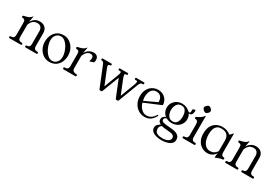

<svg xmlns="http://www.w3.org/2000/svg" viewBox="59 -1674 4197 2915"><g transform="rotate(30 2157.0 -217.0)"><path d="M28 0Q13 0 13 -13V-20Q13 -33 26 -33H28Q60 -33 76 -47Q92 -61 92 -96V-297Q92 -322 89 -336.5Q86 -351 75 -358.5Q64 -366 40 -368Q29 -369 29 -380V-390Q29 -399 42 -401Q71 -406 108.5 -418.5Q146 -431 168 -461Q172 -466 175 -466H176Q178 -466 178 -465L158 -360Q166 -379 185 -400Q204 -421 233 -436Q262 -451 300 -451Q324 -451 347.5 -444.5Q371 -438 390 -422.5Q409 -407 420.5 -382Q432 -357 432 -319V-96Q432 -61 448.5 -47Q465 -33 497 -33H499Q512 -33 512 -20V-13Q512 0 499 0H308Q295 0 295 -13V-20Q295 -33 308 -33H311Q335 -33 350.5 -47Q366 -61 366 -96V-319Q366 -356 346 -383.5Q326 -411 278 -411Q249 -411 225.5 -399Q202 -387 185.5 -364.5Q169 -342 158 -312V-97Q158 -62 174 -47.5Q190 -33 222 -33H225Q238 -33 238 -20V-13Q238 0 223 0Z M726 11Q668 11 620.5 -20.5Q573 -52 545 -105.5Q517 -159 517 -224Q517 -286 540 -337.5Q563 -389 608.5 -420Q654 -451 721 -451Q764 -451 802 -433Q840 -415 868.5 -382.5Q897 -350 913.5 -307.5Q930 -265 930 -216Q930 -154 907 -102.5Q884 -51 838.5 -20Q793 11 726 11ZM758 -25Q789 -25 814 -41.5Q839 -58 853.5 -87.5Q868 -117 868 -156Q868 -192 855 -236.5Q842 -281 818.5 -321.5Q795 -362 762 -388.5Q729 -415 689 -415Q643 -415 611 -379Q579 -343 579 -284Q579 -248 592 -203.5Q605 -159 628.5 -118.5Q652 -78 685 -51.5Q718 -25 758 -25Z M975 0Q960 0 960 -13V-20Q960 -33 973 -33H975Q1007 -33 1023 -47Q1039 -61 1039 -96V-297Q1039 -322 1036 -336.5Q1033 -351 1022 -358.5Q1011 -366 987 -368Q976 -369 976 -380V-390Q976 -399 989 -401Q1018 -406 1055.5 -418.5Q1093 -431 1115 -461Q1119 -466 1122 -466H1123Q1125 -466 1125 -465L1105 -360Q1113 -379 1132 -400Q1151 -421 1180 -436Q1209 -451 1247 -451Q1281 -451 1305.5 -431Q1330 -411 1330 -366Q1330 -342 1327 -333.5Q1324 -325 1316 -322L1269 -305Q1267 -304 1265 -303.5Q1263 -303 1261 -303Q1253 -303 1253 -311Q1253 -313 1253.5 -315Q1254 -317 1255 -319Q1260 -332 1261.5 -343Q1263 -354 1263 -363Q1263 -387 1249.5 -399Q1236 -411 1210 -411Q1188 -411 1168 -399Q1148 -387 1132 -364.5Q1116 -342 1105 -312V-97Q1105 -62 1126 -47.5Q1147 -33 1179 -33H1182Q1195 -33 1195 -20V-13Q1195 0 1180 0Z M1612 0Q1602 0 1598 -10L1460 -352Q1447 -386 1436.5 -396.5Q1426 -407 1409 -407H1407Q1394 -407 1394 -420V-427Q1394 -440 1407 -440H1558Q1571 -440 1571 -427V-420Q1571 -407 1558 -407H1556Q1526 -407 1526 -382Q1526 -370 1531.5 -356.5Q1537 -343 1544 -324L1640 -87L1730 -324Q1738 -345 1743 -361.5Q1748 -378 1748 -389Q1748 -407 1728 -407H1710Q1697 -407 1697 -420V-427Q1697 -440 1710 -440H1845Q1857 -440 1857 -431V-417Q1857 -407 1845 -407H1830Q1812 -407 1812 -389Q1812 -377 1817.5 -360Q1823 -343 1830 -324L1926 -87L2016 -324Q2024 -345 2029 -361.5Q2034 -378 2034 -389Q2034 -407 2014 -407H1997Q1983 -407 1983 -420V-427Q1983 -440 1997 -440H2130Q2143 -440 2143 -427V-420Q2143 -407 2130 -407H2116Q2103 -407 2090.5 -396Q2078 -385 2066 -353L1935 -10Q1931 0 1922 0H1898Q1888 0 1884 -10L1763 -309L1649 -10Q1645 0 1636 0Z M2569 -104Q2545 -55 2503.5 -22Q2462 11 2396 11Q2333 11 2284.5 -21.5Q2236 -54 2208 -107.5Q2180 -161 2180 -224Q2180 -285 2197.5 -328.5Q2215 -372 2244 -399Q2273 -426 2307.5 -438.5Q2342 -451 2375 -451Q2420 -451 2453.5 -435.5Q2487 -420 2508.5 -395.5Q2530 -371 2540.5 -343Q2551 -315 2551 -290Q2551 -288 2550.5 -285.5Q2550 -283 2548 -281.5Q2546 -280 2543 -279L2221 -144L2210 -167L2495 -301L2469 -263Q2476 -295 2469 -330Q2462 -365 2437.5 -389.5Q2413 -414 2365 -414Q2323 -414 2296.5 -390Q2270 -366 2258.5 -328.5Q2247 -291 2248.5 -250.5Q2250 -210 2262 -177L2260 -172Q2269 -133 2290 -99Q2311 -65 2342 -44Q2373 -23 2412 -23Q2455 -23 2490.5 -45Q2526 -67 2554 -115Q2557 -120 2561 -118L2568 -114Q2573 -111 2569 -104Z M2801 -421Q2760 -421 2737 -399Q2714 -377 2704 -345Q2694 -313 2694 -282Q2694 -252 2704 -220Q2714 -188 2737 -166Q2760 -144 2801 -144Q2842 -144 2863 -166Q2884 -188 2892 -220Q2900 -252 2900 -282Q2900 -313 2892 -345Q2884 -377 2863 -399Q2842 -421 2801 -421ZM2715 -9Q2686 1 2673 20Q2660 39 2660 63Q2660 90 2671 111Q2682 132 2711.5 144Q2741 156 2796 156Q2854 156 2890 135Q2926 114 2926 78Q2926 51 2908.5 37.5Q2891 24 2860.5 19Q2830 14 2790 12Q2751 10 2713 2Q2675 -6 2649.5 -25.5Q2624 -45 2624 -81Q2624 -114 2650 -134Q2676 -154 2704 -162L2723 -144Q2717 -146 2702 -140Q2687 -134 2674.5 -123Q2662 -112 2662 -99Q2662 -80 2675 -69.5Q2688 -59 2717.5 -53Q2747 -47 2796 -45Q2835 -42 2870 -37Q2905 -32 2932.5 -20Q2960 -8 2976 14Q2992 36 2992 72Q2992 114 2962.5 139.5Q2933 165 2888 177Q2843 189 2795 189Q2742 189 2698.5 176.5Q2655 164 2629.5 139.5Q2604 115 2604 78Q2604 44 2626.5 21Q2649 -2 2683 -18ZM2800 -114Q2751 -114 2710 -135Q2669 -156 2644.5 -194Q2620 -232 2620 -282Q2620 -329 2642.5 -367Q2665 -405 2705.5 -428Q2746 -451 2800 -451Q2835 -451 2866.5 -439Q2898 -427 2921 -406Q2929 -399 2936 -394Q2943 -389 2953 -389Q2963 -389 2967.5 -396.5Q2972 -404 2972 -419V-442Q2972 -449 2975 -454.5Q2978 -460 2986 -461L3009 -466Q3013 -467 3016 -467Q3021 -467 3021 -454Q3021 -411 3004 -387.5Q2987 -364 2953 -373Q2970 -347 2975 -326Q2980 -305 2980 -282Q2980 -236 2957.5 -197.5Q2935 -159 2894.5 -136.5Q2854 -114 2800 -114Z M3266 -33Q3279 -33 3279 -20V-13Q3279 0 3264 0H3069Q3054 0 3054 -13V-20Q3054 -33 3067 -33H3069Q3101 -33 3117 -47Q3133 -61 3133 -96V-269Q3133 -294 3130 -311Q3127 -328 3116 -338.5Q3105 -349 3081 -351Q3070 -352 3070 -363V-373Q3070 -378 3074 -380Q3078 -382 3083 -384Q3112 -397 3139.5 -414Q3167 -431 3189 -462Q3193 -467 3196 -467H3197Q3199 -467 3199 -466V-97Q3199 -62 3215 -47.5Q3231 -33 3263 -33ZM3167 -623Q3187 -623 3206 -603Q3226 -584 3226 -565Q3226 -546 3206 -527Q3187 -507 3167 -507Q3149 -507 3129 -527Q3109 -545 3109 -565Q3109 -584 3129 -603Q3148 -623 3167 -623Z M3636 -291Q3636 -353 3602.5 -387Q3569 -421 3501 -421Q3451 -421 3423.5 -396.5Q3396 -372 3385 -334Q3374 -296 3374 -253Q3374 -153 3413 -95Q3452 -37 3516 -37Q3558 -37 3584 -53Q3610 -69 3622.5 -86Q3635 -103 3636 -105ZM3702 -123Q3702 -92 3712 -76.5Q3722 -61 3754 -57Q3765 -56 3765 -45V-36Q3765 -24 3751 -24Q3738 -24 3719 -19Q3700 -14 3679 -6.5Q3658 1 3638 10Q3637 11 3632 11H3630Q3628 11 3628 8Q3628 2 3631.5 -29Q3635 -60 3640 -90H3645Q3643 -81 3633.5 -64.5Q3624 -48 3606 -30.5Q3588 -13 3560.5 -1Q3533 11 3494 11Q3464 11 3430 -1.5Q3396 -14 3366 -41Q3336 -68 3317 -112.5Q3298 -157 3298 -221Q3298 -303 3327.5 -353.5Q3357 -404 3404 -427.5Q3451 -451 3504 -451Q3590 -451 3647 -400Q3660 -408 3671 -420Q3682 -432 3689.5 -441.5Q3697 -451 3699 -451Q3702 -451 3702 -449Z M3817 0Q3802 0 3802 -13V-20Q3802 -33 3815 -33H3817Q3849 -33 3865 -47Q3881 -61 3881 -96V-297Q3881 -322 3878 -336.5Q3875 -351 3864 -358.5Q3853 -366 3829 -368Q3818 -369 3818 -380V-390Q3818 -399 3831 -401Q3860 -406 3897.5 -418.5Q3935 -431 3957 -461Q3961 -466 3964 -466H3965Q3967 -466 3967 -465L3947 -360Q3955 -379 3974 -400Q3993 -421 4022 -436Q4051 -451 4089 -451Q4113 -451 4136.5 -444.5Q4160 -438 4179 -422.5Q4198 -407 4209.5 -382Q4221 -357 4221 -319V-96Q4221 -61 4237.5 -47Q4254 -33 4286 -33H4288Q4301 -33 4301 -20V-13Q4301 0 4288 0H4097Q4084 0 4084 -13V-20Q4084 -33 4097 -33H4100Q4124 -33 4139.5 -47Q4155 -61 4155 -96V-319Q4155 -356 4135 -383.5Q4115 -411 4067 -411Q4038 -411 4014.5 -399Q3991 -387 3974.5 -364.5Q3958 -342 3947 -312V-97Q3947 -62 3963 -47.5Q3979 -33 4011 -33H4014Q4027 -33 4027 -20V-13Q4027 0 4012 0Z"/></g></svg>

Font: Young Serif Light
Style: Regular
Weight: 300
Designer: Bastien Sozeau
Foundry: NBR — Bastien Sozeau
Version: Version 5.001